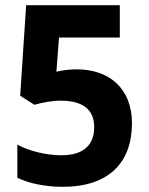

<svg xmlns="http://www.w3.org/2000/svg" viewBox="-20 -710 575 742"><path d="M222 12C401 12 490 -82 490 -234C490 -366 404 -442 277 -442C239 -442 219 -437 198 -433L208 -565H443V-690H81L58 -340L113 -305C140 -313 180 -321 214 -321C302 -321 344 -285 344 -219C344 -147 300 -110 217 -110C158 -110 91 -127 47 -151V-23C91 -1 157 12 222 12Z"/></svg>

Font: Noto Sans Kannada SemiCondensed
Style: Bold
Weight: 700
Width: 4
Designer: Jelle Bosma - Monotype Design Team
Foundry: Monotype Imaging Inc.
Version: Version 2.005